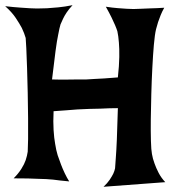

<svg xmlns="http://www.w3.org/2000/svg" viewBox="-50 -717 660 732"><path d="M-30.3 -693.4Q3.9 -689.5 27.3 -688Q50.8 -686.5 64.5 -685.5Q81.1 -684.6 90.8 -684.6Q107.4 -684.6 128.9 -685.5Q147.5 -686.5 172.4 -689Q197.3 -691.4 226.6 -697.3Q212.9 -682.6 204.1 -669.4Q195.3 -656.2 190.4 -645.5Q184.6 -633.8 180.7 -624Q176.8 -611.3 171.9 -585Q167 -562.5 161.6 -521.5Q156.2 -480.5 148.4 -414.1Q181.6 -413.1 206.1 -413.6Q230.5 -414.1 247.1 -414.1H279.3Q293 -415 310.5 -416Q339.8 -417 399.4 -421.9Q404.3 -466.8 404.8 -499.5Q405.3 -532.2 403.3 -554.7Q401.4 -580.1 397.5 -597.7Q394.5 -607.4 388.7 -621.1Q383.8 -632.8 375.5 -649.9Q367.2 -667 353.5 -691.4Q378.9 -687.5 398.9 -686Q418.9 -684.6 432.6 -683.6Q448.2 -682.6 459 -682.6Q469.7 -682.6 487.3 -683.6Q502 -684.6 523.4 -685.1Q544.9 -685.5 576.2 -687.5Q568.4 -673.8 562.5 -659.2Q556.6 -644.5 552.7 -632.8Q548.8 -619.1 544.9 -605.5Q540 -585 536.6 -545.9Q533.2 -506.8 530.8 -459Q528.3 -411.1 526.9 -359.4Q525.4 -307.6 524.9 -261.7Q524.4 -215.8 525.4 -180.2Q526.4 -144.5 529.3 -129.9Q532.2 -112.3 539.1 -93.8Q544.9 -77.1 554.7 -58.1Q564.5 -39.1 580.1 -22.5L344.7 -4.9Q359.4 -18.6 368.2 -31.7Q377 -44.9 381.8 -54.7Q386.7 -65.4 388.7 -75.2Q389.6 -86.9 391.6 -116.2Q393.6 -140.6 395.5 -185.5Q397.5 -230.5 399.4 -304.7Q385.7 -304.7 366.7 -304.2Q347.7 -303.7 331.1 -302.7Q311.5 -301.8 290 -301.8Q268.6 -300.8 245.1 -299.8Q225.6 -297.9 201.7 -296.4Q177.7 -294.9 154.3 -293Q152.3 -252 154.3 -221.2Q156.2 -190.4 160.2 -168.9Q164.1 -143.6 169.9 -125Q175.8 -107.4 182.6 -89.8Q188.5 -74.2 196.8 -56.6Q205.1 -39.1 213.9 -25.4Q195.3 -27.3 179.7 -28.8Q164.1 -30.3 152.3 -32.2Q138.7 -33.2 126 -34.2Q113.3 -34.2 95.7 -35.2Q80.1 -36.1 56.6 -36.6Q33.2 -37.1 2 -37.1Q20.5 -55.7 31.7 -73.7Q43 -91.8 47.9 -106.4Q53.7 -124 55.7 -138.7Q56.6 -151.4 57.1 -186.5Q57.6 -221.7 57.1 -267.1Q56.6 -312.5 55.7 -362.8Q54.7 -413.1 53.2 -457Q51.8 -501 50.3 -532.7Q48.8 -564.5 47.9 -572.3Q43 -589.8 33.2 -610.4Q24.4 -627 9.8 -648.9Q-4.9 -670.9 -30.3 -693.4Z"/></svg>

Font: Irish Grover
Style: Regular
Weight: 400
Designer: Squid
Foundry: Font Diner, Inc DBA Sideshow
Version: Version 1.001